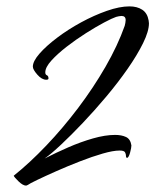

<svg xmlns="http://www.w3.org/2000/svg" viewBox="-20 -534 487 602"><path d="M62 48Q52 48 38.5 35Q25 22 23 17Q73 -23 125 -77.5Q177 -132 225 -195.5Q273 -259 311 -325Q349 -391 371 -453Q372 -457 373 -462Q374 -467 374 -471Q374 -484 361 -484Q357 -484 352.5 -483Q348 -482 344 -481Q332 -477 306.5 -463.5Q281 -450 249.5 -430Q218 -410 189 -387.5Q160 -365 141 -344Q122 -323 122 -307Q122 -300 127 -298Q132 -296 132 -288Q132 -284 125 -284Q111 -284 97 -300Q83 -316 83 -325Q83 -342 104 -366Q125 -390 159.5 -416Q194 -442 234.5 -464Q275 -486 315 -500Q355 -514 386 -514Q410 -514 426 -503.5Q442 -493 446 -470Q446 -468 446.5 -465.5Q447 -463 447 -461Q447 -436 428.5 -398.5Q410 -361 380 -318Q350 -275 313.5 -231.5Q277 -188 240 -149Q203 -110 171.5 -80.5Q140 -51 120 -37Q155 -55 194 -72Q233 -89 271.5 -100Q310 -111 341 -111Q361 -111 375 -104.5Q389 -98 392 -78Q392 -71 388 -56Q384 -41 379 -39Q375 -39 375 -45Q375 -51 372 -56.5Q369 -62 355 -62Q335 -62 302 -52.5Q269 -43 230.5 -28Q192 -13 157 2.5Q122 18 97 30Q72 42 67 46Q63 48 62 48Z"/></svg>

Font: Comforter
Style: Regular
Weight: 400
Designer: Robert E. Leuschke
Foundry: Robert E. Leuschke
Version: Version 1.013; ttfautohint (v1.8.3)